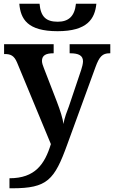

<svg xmlns="http://www.w3.org/2000/svg" viewBox="-20 -774 614 1034"><path d="M290 -606C451 -606 491 -673 499 -754H389C382 -685 348 -657 291 -657C229 -657 199 -683 193 -754H84C91 -672 127 -606 290 -606ZM31 240H45C235 240 273 196 343 2L494 -412C515 -470 532 -487 570 -487H574V-536H355V-487H359C403 -487 427 -475 427 -444C427 -432 422 -411 417 -397L351 -201C343 -180 326 -138 322 -106C318 -135 305 -178 286 -227L216 -408C211 -420 206 -435 206 -446C206 -476 228 -487 266 -487H269V-536H2V-483H5C37 -483 56 -475 72 -437L254 2C221 110 169 186 31 186Z"/></svg>

Font: Noto Serif Semi
Style: Regular
Weight: 600
Designer: Monotype Design Team
Foundry: Monotype Imaging Inc.
Version: Version 1.002